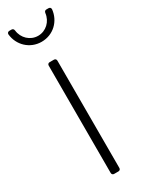

<svg xmlns="http://www.w3.org/2000/svg" viewBox="-203 -716 567 747"><g transform="rotate(-30 81.0 -343.0)"><path d="M81 -586C134 -586 174 -625 179 -676C179 -682 175 -686 169 -686H160C154 -686 150 -683 149 -676C145 -640 116 -613 81 -613C46 -613 17 -640 13 -676C12 -683 8 -686 2 -686H-7C-13 -686 -17 -682 -17 -676C-12 -625 29 -586 81 -586ZM68 0H87C93 0 97 -4 97 -10V-492C97 -498 93 -502 87 -502H68C62 -502 58 -498 58 -492V-10C58 -4 62 0 68 0Z"/></g></svg>

Font: Barlow Condensed ExtraLight
Style: Regular
Weight: 275
Width: 3
Designer: Jeremy Tribby
Foundry: Tribby Type
Version: Version 1.422;hotconv 1.0.109;makeotfexe 2.5.65596